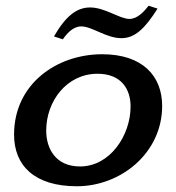

<svg xmlns="http://www.w3.org/2000/svg" viewBox="-20 -639 613 669"><path d="M29 -170C29 -62 100 10 248 10C400 10 545 -105 545 -270C545 -374 477 -450 336 -450C177 -450 29 -346 29 -170ZM141 -184C141 -286 212 -382 320 -382C402 -382 435 -329 435 -268C435 -168 364 -59 259 -59C174 -59 141 -121 141 -184ZM168 -512 199 -502C212 -521 234 -547 263 -547C301 -547 350 -506 403 -506C448 -506 483 -536 529 -609L498 -619C482 -599 459 -573 431 -573C397 -573 346 -613 294 -613C247 -613 209 -583 168 -512Z"/></svg>

Font: KpSans
Style: BoldItalic
Weight: 700
Italic angle: -11°
Version: Version 0.66